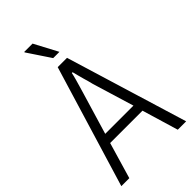

<svg xmlns="http://www.w3.org/2000/svg" viewBox="-263 -944 1020 1020"><g transform="rotate(-45 246.5 -434.5)"><path d="M3 0 211 -686H281L490 0H427L366 -204H123L63 0ZM139 -257H351L280 -491Q278 -502 273.5 -516.5Q269 -531 264.5 -548Q260 -565 255.5 -581.5Q251 -598 248 -611H242Q239 -595 233 -573.5Q227 -552 220.5 -530Q214 -508 209 -491ZM275 -737H228L142 -866L143 -869H205Z"/></g></svg>

Font: Archivo Condensed ExtraLight
Style: Regular
Weight: 250
Width: 3
Designer: Hector Gatti
Foundry: Omnibus-Type
Version: Version 2.001